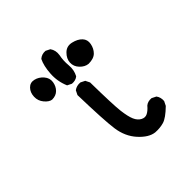

<svg xmlns="http://www.w3.org/2000/svg" viewBox="-159 -705 818 818"><g transform="rotate(-45 250.0 -295.5)"><path d="M319.3 -7.8Q285.2 -11.7 251 -49.3Q216.8 -86.9 209 -142.6Q201.2 -198.2 197.3 -354.5L207 -374Q222.7 -385.7 244.1 -383.8L263.7 -374L273.4 -354.5Q275.4 -215.8 280.3 -176.8Q285.2 -137.7 293.9 -117.7Q302.7 -97.7 318.4 -89.4Q334 -81.1 348.1 -88.4Q362.3 -95.7 376 -112.3Q389.6 -124 411.1 -122.1L430.7 -112.3Q442.4 -96.7 440.4 -75.2L430.7 -55.7Q393.6 -19.5 370.1 -12.7Q346.7 -5.9 319.3 -7.8ZM214.8 -405.3 195.3 -415Q177.7 -456.1 180.7 -500.5Q183.6 -544.9 197.3 -572.3Q212.9 -585.9 234.4 -584L253.9 -574.2Q267.6 -554.7 263.7 -529.3Q257.8 -501 260.7 -470.7Q263.7 -440.4 250 -415Q236.3 -403.3 214.8 -405.3ZM325.2 -415Q304.7 -417 288.1 -434.6Q271.5 -452.1 272.5 -474.6Q273.4 -497.1 292.5 -516.1Q311.5 -535.2 338.9 -528.8Q366.2 -522.5 380.9 -506.8Q395.5 -491.2 391.1 -468.3Q386.7 -445.3 371.6 -430.2Q356.4 -415 325.2 -415ZM107.4 -417Q91.8 -418.9 76.2 -437.5Q60.5 -456.1 61.5 -480.5Q62.5 -504.9 77.1 -520Q91.8 -535.2 113.3 -530.3Q134.8 -525.4 150.4 -507.3Q166 -489.3 162.6 -467.3Q159.2 -445.3 145 -431.2Q130.9 -417 107.4 -417Z"/></g></svg>

Font: NaikaiFont
Style: Regular
Weight: 400
Version: Version 1.67